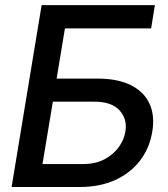

<svg xmlns="http://www.w3.org/2000/svg" viewBox="-20 -748 672 768"><path d="M26.4 0 146.5 -727.5H599.6L584.5 -634.3H239.7L206.5 -433.6H370.1Q451.2 -433.6 503.7 -407.2Q556.2 -380.9 578.1 -333Q600.1 -285.2 588.9 -220.2Q578.1 -155.3 540.3 -105.7Q502.4 -56.2 441.2 -28.1Q379.9 0 298.8 0ZM149.9 -91.8H314Q360.8 -91.8 396.5 -110.1Q432.1 -128.4 454.1 -158.2Q476.1 -188 481.4 -221.2Q490.2 -271 458.3 -306.4Q426.3 -341.8 355 -341.3H191.4Z"/></svg>

Font: Inter 28pt Medium
Style: Italic
Weight: 500
Italic angle: -9.3988°
Designer: Rasmus Andersson
Foundry: rsms
Version: Version 4.001;git-66647c0bb